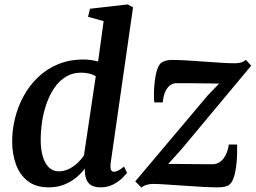

<svg xmlns="http://www.w3.org/2000/svg" viewBox="-20 -837 1156 868"><path d="M480 -97.5Q478 -79.5 481.5 -70Q485 -60.5 495 -60.5Q503.5 -60.5 514 -65.8Q524.5 -71 541 -84L554.5 -55Q549 -48.5 533.5 -32.8Q518 -17 492.8 -3.5Q467.5 10 434 10Q400 10 383 -6.8Q366 -23.5 364 -57.5L363 -74.5Q348.5 -54.5 325.2 -35Q302 -15.5 270.8 -2.8Q239.5 10 200.5 10Q142 10 105.5 -18.5Q69 -47 52 -94.2Q35 -141.5 35 -198Q35 -250 48 -302.8Q61 -355.5 87 -403Q113 -450.5 151.8 -487.8Q190.5 -525 242.2 -546.5Q294 -568 358.5 -568Q373.5 -568 390.8 -565.5Q408 -563 423.5 -559L448.5 -741.5L378 -761L387 -797.5L557 -817L581.5 -804ZM413 -492.5Q399 -501 381.8 -504.8Q364.5 -508.5 346.5 -508.5Q307 -508.5 276.8 -489.5Q246.5 -470.5 225 -438.5Q203.5 -406.5 189.8 -366.8Q176 -327 170 -284.8Q164 -242.5 164 -204Q164 -161.5 173.5 -129.5Q183 -97.5 201.2 -80Q219.5 -62.5 245.5 -62.5Q270.5 -62.5 292.2 -73.5Q314 -84.5 331.2 -101Q348.5 -117.5 359.5 -134ZM970.5 -459Q957 -459.5 936.2 -459.8Q915.5 -460 891.5 -460.2Q867.5 -460.5 844.8 -460.8Q822 -461 803.8 -461Q785.5 -461 776.5 -461Q757.5 -460 744.5 -447.8Q731.5 -435.5 724.5 -416Q717.5 -396.5 716 -374H677.5Q675.5 -391 676 -417.5Q676.5 -444 680 -472.8Q683.5 -501.5 691.2 -524.2Q699 -547 712 -555.5Q718 -559 729.2 -562.5Q740.5 -566 759 -566Q786 -566 824.2 -563.8Q862.5 -561.5 903.5 -558.5Q944.5 -555.5 980.8 -553.2Q1017 -551 1040 -551Q1055.5 -551 1068.2 -554.2Q1081 -557.5 1091.5 -566.5L1115.5 -540L796.5 -157.5L740.5 -96Q760.5 -96 786.8 -95.8Q813 -95.5 841 -95.2Q869 -95 894.5 -94.8Q920 -94.5 939 -94.5Q970.5 -94.5 990 -119.8Q1009.5 -145 1014.5 -183.5H1052Q1052.5 -164.5 1051.8 -137Q1051 -109.5 1047.2 -81.5Q1043.5 -53.5 1035.5 -31.2Q1027.5 -9 1014 0Q1008 4 995.2 7Q982.5 10 964 10Q936 10 895.5 7.8Q855 5.5 811.5 2.5Q768 -0.5 730.5 -3Q693 -5.5 670 -5.5Q658.5 -5.5 644.2 -1.8Q630 2 619.5 11L591.5 -17L919 -405.5Z"/></svg>

Font: Merriweather SemiBold
Style: Italic
Weight: 600
Italic angle: -7.8°
Version: Version 2.101